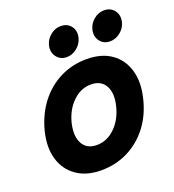

<svg xmlns="http://www.w3.org/2000/svg" viewBox="-130 -800 827 911"><g transform="rotate(-20 283.5 -344.5)"><path d="M226.7 10Q152.5 10 102.9 -25Q53.3 -60 35.8 -120.4Q18.3 -180.8 37.5 -257.5Q57.5 -335 100.8 -391.7Q144.2 -448.3 205.8 -479.2Q267.5 -510 340 -510Q415 -510 463.8 -475.8Q512.5 -441.7 530.4 -381.2Q548.3 -320.8 529.2 -242.5Q510.8 -165 467.5 -108.3Q424.2 -51.7 362.5 -20.8Q300.8 10 226.7 10ZM248.3 -110Q299.2 -110 339.6 -148.8Q380 -187.5 395.8 -250Q411.7 -313.3 390.4 -351.7Q369.2 -390 318.3 -390Q267.5 -390 227.1 -351.2Q186.7 -312.5 170.8 -250Q155.8 -186.7 176.7 -148.3Q197.5 -110 248.3 -110ZM475.8 -550.8Q442.5 -550.8 424.6 -575.4Q406.7 -600 415 -633.3Q422.5 -661.7 445.8 -680.4Q469.2 -699.2 496.7 -699.2Q530.8 -699.2 548.8 -674.6Q566.7 -650 558.3 -616.7Q550.8 -588.3 527.1 -569.6Q503.3 -550.8 475.8 -550.8ZM256.7 -550.8Q224.2 -550.8 205.8 -575.4Q187.5 -600 195.8 -633.3Q203.3 -661.7 226.7 -680.4Q250 -699.2 278.3 -699.2Q312.5 -699.2 330.4 -674.6Q348.3 -650 339.2 -616.7Q331.7 -588.3 307.9 -569.6Q284.2 -550.8 256.7 -550.8Z"/></g></svg>

Font: Funnel Sans
Style: Bold Italic
Weight: 700
Italic angle: -14.036°
Designer: NORD ID, Kristian Moeller
Foundry: Dicotype
Version: Version 1.000